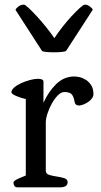

<svg xmlns="http://www.w3.org/2000/svg" viewBox="-20 -806 433 826"><path d="M38 -20Q38 -25 44.5 -29.5Q51 -34 60 -38Q69 -42 78 -45.5Q87 -49 91 -51V-380Q71 -384 50 -393Q29 -402 29 -409Q29 -419 41 -429.5Q53 -440 70.5 -448Q88 -456 108 -461.5Q128 -467 143 -467Q151 -467 158 -465Q165 -463 167 -457V-364Q188 -411 221.5 -444Q255 -477 300 -477Q309 -477 322.5 -474Q336 -471 349.5 -462.5Q363 -454 372.5 -439Q382 -424 382 -401Q382 -392 376 -383.5Q370 -375 361 -368.5Q352 -362 341.5 -357.5Q331 -353 321 -352Q313 -352 307.5 -355.5Q302 -359 300 -373Q295 -396 285.5 -403Q276 -410 257 -410Q243 -410 229 -396Q215 -382 203.5 -361.5Q192 -341 184.5 -318.5Q177 -296 177 -279V-72Q177 -58 192 -53.5Q207 -49 224.5 -46.5Q242 -44 256.5 -39.5Q271 -35 271 -22Q271 0 237 0H57Q45 0 41.5 -7Q38 -14 38 -20ZM47 -763V-764Q47 -768 58 -777Q69 -786 83 -786Q88 -786 103 -772Q118 -758 137.5 -737Q157 -716 177.5 -690.5Q198 -665 214 -642Q229 -665 249 -690.5Q269 -716 288.5 -737Q308 -758 323.5 -772Q339 -786 345 -786Q357 -786 368 -777Q379 -768 379 -764L265 -588Q262 -584 246.5 -582.5Q231 -581 213 -581Q194 -581 178 -582.5Q162 -584 160 -588Z"/></svg>

Font: Asar
Style: Regular
Weight: 400
Designer: Eben Sorkin
Foundry: Eben Sorkin, Pria Ravichandran
Version: Version 1.003; ttfautohint (v1.3) -l 8 -r 50 -G 0 -x 0 -H 45